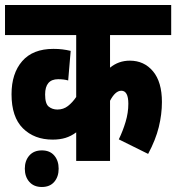

<svg xmlns="http://www.w3.org/2000/svg" viewBox="-20 -642 703 766"><path d="M663 -502H419V-372Q453 -400 498 -400Q555 -400 590.5 -357.5Q626 -315 626 -235Q626 -186 613.5 -135Q601 -84 571 -28L454 -86Q470 -119 481 -155.5Q492 -192 492 -228Q492 -280 464 -280Q440 -280 419 -240V0H284V-114Q264 -99 241.5 -92Q219 -85 190 -85Q117 -85 71.5 -130Q26 -175 26 -266Q26 -349 68.5 -398Q111 -447 193 -447Q213 -447 229 -445Q245 -443 262 -439L252 -321Q235 -326 212 -326Q160 -326 160 -265Q160 -228 174.5 -216.5Q189 -205 209 -205Q233 -205 251 -219Q269 -233 284 -255V-502H0V-622H663ZM79 31Q79 -1 97 -21.5Q115 -42 147 -42Q179 -42 196.5 -21.5Q214 -1 214 31Q214 63 196.5 83.5Q179 104 147 104Q115 104 97 83.5Q79 63 79 31Z"/></svg>

Font: Noto Sans ExtraCondensed ExtraBold
Style: Italic
Weight: 800
Width: 2
Italic angle: -12°
Designer: Monotype Design Team
Foundry: Monotype Imaging Inc.
Version: Version 2.013; ttfautohint (v1.8.4.7-5d5b)